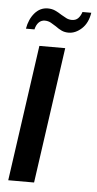

<svg xmlns="http://www.w3.org/2000/svg" viewBox="-49 -665 353 696"><g transform="rotate(5 127.5 -316.5)"><path d="M8 0 78 -495H172L102 0ZM179 -552Q165 -552 154 -557Q143 -562 131 -571Q122 -577 112 -582.5Q102 -588 90 -588Q77 -588 68 -579Q59 -570 55 -553H24Q30 -588 49.5 -610.5Q69 -633 97 -633Q112 -633 124 -627.5Q136 -622 148 -614Q158 -608 167 -603.5Q176 -599 187 -599Q201 -599 209.5 -607.5Q218 -616 223 -631H255Q249 -593 226.5 -572.5Q204 -552 179 -552Z"/></g></svg>

Font: Alumni Sans SemiBold
Style: Italic
Weight: 600
Italic angle: -8°
Version: Version 1.016